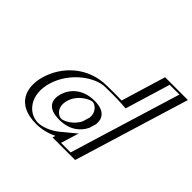

<svg xmlns="http://www.w3.org/2000/svg" viewBox="-197 -1098 1352 1352"><g transform="rotate(45 478.5 -422.5)"><path d="M335.3 -256C357 -327 425.3 -377 492.3 -377C550 -377 586.1 -338.7 579.7 -281.6L564.3 -230.9C536.6 -174.3 479 -136 418.6 -136C346.6 -136 313.9 -186 335.3 -256ZM669 0H494L511.7 -58C460.9 -16 389.4 15 319.4 15C169.4 15 101.4 -106 147.3 -256C193.1 -406 335.4 -528 485.4 -528C515.6 -528 586.2 -530.5 653.7 -526L754.9 -860H931.9ZM578.9 -229.5 595.1 -283C602.4 -348 562.4 -392 496.8 -392C421.9 -392 344.5 -335.2 320.3 -256C296.5 -178.3 334 -121 414 -121C482.1 -121 547.3 -165.1 578.9 -229.5ZM658.6 -15 912.3 -845H765.4L663.9 -510L648.2 -511C581.5 -515.5 511.6 -513 480.8 -513C340 -513 206 -399 162.3 -256C118.6 -113 183.1 0 324 0C389.6 0 456.7 -29.2 503.7 -68.1L538.6 -96.9L513.6 -15ZM414 -121C334 -121 296.5 -178.3 320.3 -256C344.5 -335.2 421.9 -392 496.8 -392C562.4 -392 602.4 -348 595.1 -283L578.9 -229.5C547.3 -165.1 482.1 -121 414 -121ZM658.6 -15H513.6L538.6 -96.9L503.7 -68.1C456.7 -29.2 389.6 0 324 0C183.1 0 118.6 -113 162.3 -256C206 -399 340 -513 480.8 -513C511.6 -513 581.5 -515.5 648.2 -511L663.9 -510L765.4 -845H912.3ZM564.3 -230.9 579.7 -281.6C586.1 -338.7 550 -377 492.3 -377C425.3 -377 357 -327 335.3 -256C313.9 -186.1 346.7 -136 418.6 -136C480.1 -136 537.8 -176.9 564.3 -230.9ZM485.4 -528C335.4 -528 193.1 -406 147.3 -256C101.4 -106 169.4 15 319.4 15C389.4 15 460.9 -16 511.7 -58L494 0H669L931.9 -860H754.9L653.7 -526C591.1 -530.2 514.3 -528 485.4 -528ZM604.2 -230.3 619.8 -282.1C626.1 -337.1 601.2 -392 496.8 -392C379.4 -392 315.9 -323.6 295.3 -256C275 -189.6 291.9 -121 414 -121C520.8 -121 577.5 -176 604.2 -230.3ZM633.6 -15H538.6L579.5 -148.9L475.3 -62.8C424.9 -21.2 361.5 0 324 0C226.6 0 140.1 -101.7 187.3 -256C234.5 -410.3 383.5 -513 480.8 -513C514.9 -513 580.8 -515.3 642.4 -511.2L688.3 -508.2L790.4 -845H887.3ZM418.6 -136C389 -136 335.4 -174.7 360.3 -256C385.5 -338.6 467.9 -377 492.3 -377C511.1 -377 562.4 -349.5 555 -282.5L539.1 -230C506.4 -163.6 440.1 -136 418.6 -136ZM694 0 956.9 -860H729.9L629.2 -527.4C565.7 -529.9 508.8 -528 485.4 -528C292 -528 164.7 -394.7 122.3 -256C79.9 -117.3 126.1 15 319.4 15C382.4 15 436.1 -2.3 475.7 -21.9L469 0Z"/></g></svg>

Font: Hussar Outliner
Style: Obl
Weight: 700
Foundry: Cannot Into Space Fonts
Version: Version 0.92